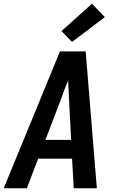

<svg xmlns="http://www.w3.org/2000/svg" viewBox="-26 -1011 646 1031"><path d="M-6 0 296 -735H434L494 0H370L361 -159H179L118 0ZM356 -260 344 -490Q343 -512 342 -534.5Q341 -557 340 -579Q331 -557 322 -534.5Q313 -512 306 -490L218 -260ZM361 -786 304 -844 468 -991 537 -919Z"/></svg>

Font: Iosevka Extended
Style: Bold Italic
Weight: 700
Width: 7
Italic angle: -9°
Monospace: yes
Designer: Belleve Invis
Foundry: Belleve Invis
Version: Version 32.5.0; ttfautohint (v1.8.4)